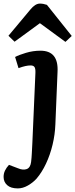

<svg xmlns="http://www.w3.org/2000/svg" viewBox="-74 -818 419 1068"><path d="M234 -126Q232 -70 218.5 -13.5Q205 43 182 92Q159 141 129 176Q109 198 81 214Q53 230 25 230Q-14 230 -34 212Q-54 194 -54 166Q-54 147 -46 130.5Q-38 114 -24 99L26 118Q54 130 74.5 122.5Q95 115 99 83Q102 58 103 35Q104 12 106 -23L123 -412Q124 -436 118 -445Q112 -454 96 -454Q83 -454 67 -450.5Q51 -447 29 -439L10 -501Q30 -512 70 -524Q110 -536 151 -536Q253 -536 246 -417ZM325 -618 290 -585 148 -689 7 -586 -27 -619 95 -765Q122 -798 148 -798Q167 -798 187 -791Z"/></svg>

Font: Literata 7pt SemiBold
Style: Italic
Weight: 600
Italic angle: -2°
Designer: Latin by Veronika Burian and Jose Scaglione. Greek by Irene Vlachou. Cyrillic by Vera Evstafieva
Foundry: TypeTogether
Version: Version 3.002